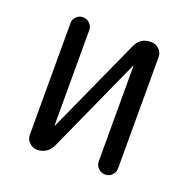

<svg xmlns="http://www.w3.org/2000/svg" viewBox="-99 -615 699 711"><g transform="rotate(20 250.0 -260.0)"><path d="M118.2 0Q101.6 0 88.4 -12.7Q75.2 -25.4 75.2 -42V-483.4Q75.2 -498 85.9 -508.8Q96.7 -519.5 111.8 -519.5Q127 -519.5 138.2 -508.8Q149.4 -498 149.4 -483.4V-107.4Q149.4 -106.4 150.4 -106.4Q151.4 -106.4 151.4 -107.4L320.3 -480.5Q337.9 -520.5 380.9 -519.5Q398.4 -519.5 411.6 -507.3Q424.8 -495.1 424.8 -476.6V-38.1Q424.8 -22.5 414.1 -11.2Q403.3 0 387.2 0Q371.1 0 359.9 -11.2Q348.6 -22.5 348.6 -38.1V-413.1Q348.6 -414.1 347.7 -414.1Q346.7 -414.1 346.7 -413.1L177.7 -39.1Q159.2 0 118.2 0Z"/></g></svg>

Font: Rounded-X Mgen+ 1mn regular
Style: Regular
Weight: 400
Designer: [Source Han Sans]
Ryoko NISHIZUKA  (kana & ideographs); Paul D. Hunt (Latin, Greek & Cyrillic); Wenlong ZHANG  (bopomofo
Version: Version 1.059.20150602